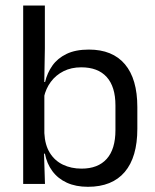

<svg xmlns="http://www.w3.org/2000/svg" viewBox="-20 -683 577 713"><path d="M306.5 10.7Q261.6 10.7 228.3 -4.5Q195.1 -19.7 174.5 -47.5Q153.9 -75.3 146.8 -112.3H120L144.7 -188.5Q146.9 -144.6 165.1 -115.3Q183.3 -86 213.9 -71.4Q244.4 -56.8 282.8 -56.8Q343.9 -56.8 376.3 -93Q408.7 -129.1 408.7 -199.9V-291.6Q408.7 -361 376.2 -397Q343.7 -433 281.7 -433Q244.7 -433 216 -418.6Q187.4 -404.2 168.8 -379.2Q150.2 -354.2 143.1 -321.8L124.3 -378.4H147.4Q155.2 -411.9 174.4 -439.2Q193.6 -466.5 227 -482.7Q260.4 -498.9 310 -498.9Q397.9 -498.9 444 -444.3Q490 -389.7 490 -285.4V-204.6Q490 -99.5 443.3 -44.4Q396.5 10.7 306.5 10.7ZM147 0H66.1V-662.5H146.6V-503.5L144.2 -363.5L144.7 -348.1V-143.9L143.3 -117.9Z"/></svg>

Font: Anek Malayalam Medium
Style: Regular
Weight: 500
Designer: Maithili Shingre (Malayalam) & Yesha Goshar (Latin)
Foundry: Ek Type
Version: Version 1.003